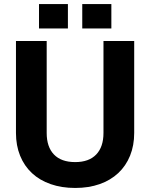

<svg xmlns="http://www.w3.org/2000/svg" viewBox="-20 -914 743 950"><path d="M352 16Q285 16 230.5 -3Q176 -22 138 -57.5Q100 -93 79.5 -143.5Q59 -194 59 -256V-711H211V-256Q211 -187 247 -149.5Q283 -112 352 -112Q420 -112 456 -149.5Q492 -187 492 -256V-711H644V-256Q644 -194 623.5 -143.5Q603 -93 565 -57.5Q527 -22 473 -3Q419 16 352 16ZM173 -773V-894H316V-773ZM387 -773V-894H531V-773Z"/></svg>

Font: Geist
Style: Bold
Weight: 400
Designer: Basement.studio, Andrés Briganti, Mateo Zaragoza
Foundry: Basement.studio, Vercel, Andrés Briganti, Guido Ferreyra, Mateo Zaragoza
Version: Version 1.401